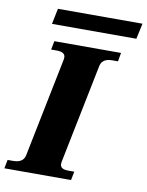

<svg xmlns="http://www.w3.org/2000/svg" viewBox="-116 -937 769 1004"><g transform="rotate(10 268.0 -435.0)"><path d="M109 -870H558L540 -787H92ZM-13 -46H16Q69 -46 78 -85L185 -614Q186 -618 186 -625Q186 -654 141 -654H111L120 -700H474L466 -654H435Q383 -654 374 -614L267 -85Q266 -81 266 -74Q266 -60 276.5 -53Q287 -46 310 -46H341L332 0H-22Z"/></g></svg>

Font: Taviraj ExtraBold
Style: Italic
Weight: 800
Italic angle: -12°
Designer: Katatrad Team
Foundry: CadsonDemak
Version: Version 1.001